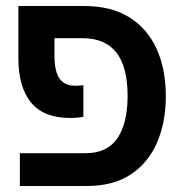

<svg xmlns="http://www.w3.org/2000/svg" viewBox="-20 -618 612 638"><path d="M46 0V-109H265Q336 -109 370 -158.5Q404 -208 404 -300Q404 -491 255 -491H161V-435Q161 -380 178 -356.5Q195 -333 231 -333Q238 -333 244 -333.5Q250 -334 257 -335V-230Q247 -228 236 -227Q225 -226 213 -226Q125 -226 83 -277.5Q41 -329 41 -425V-598H260Q349 -598 409 -561Q469 -524 500 -456.5Q531 -389 531 -298Q531 -211 501.5 -143.5Q472 -76 414 -38Q356 0 269 0Z"/></svg>

Font: Noto Sans Hebrew SemiCondensed SemiBold
Style: Regular
Weight: 600
Width: 4
Designer: Monotype Design Team
Foundry: Monotype Imaging Inc.
Version: Version 2.004; ttfautohint (v1.8.4.7-5d5b)